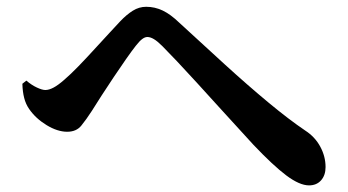

<svg xmlns="http://www.w3.org/2000/svg" viewBox="-20 -628 1040 574"><path d="M46.9 -377.6 58.8 -387Q74.1 -373.9 90.1 -366.4Q106.2 -358.9 115.5 -358.9Q126.5 -358.9 140.2 -366.2Q153.8 -373.4 171.9 -389.3Q191.1 -405.8 215 -430.4Q238.8 -455 263 -481.6Q287.2 -508.2 307.9 -530.4Q328.5 -552.7 339.3 -564.2Q358.4 -584.4 377.1 -596Q395.7 -607.7 417.1 -607.7Q442.9 -607.7 466.4 -596.5Q490 -585.2 515.8 -560.3Q584.9 -496.6 652.7 -434.8Q720.5 -373 782.4 -321.6Q844.3 -270.2 893.1 -237.3Q921.7 -218.8 937.5 -189.5Q953.3 -160.2 953.3 -128.6Q953.3 -104.1 939.9 -88.9Q926.5 -73.8 903.8 -73.8Q875.6 -73.8 835.8 -103.6Q796.1 -133.5 737.4 -195.4Q719.9 -214.9 692.1 -245Q664.3 -275.1 632.2 -310.6Q600.1 -346.1 568.3 -380.9Q536.6 -415.7 509.4 -444.5Q482.3 -473.2 465.3 -490.2Q450.6 -504.9 440 -511.1Q429.4 -517.4 420.6 -517.4Q413.3 -517.4 405.3 -511.4Q397.2 -505.5 385.9 -491Q373.9 -475.8 356.3 -450.6Q338.6 -425.4 319.5 -396.7Q300.4 -368 283.1 -341.4Q265.7 -314.7 254.4 -296.2Q238.3 -271.3 223.3 -252.7Q208.4 -234.1 180.9 -234.1Q151.8 -234.1 119 -254.1Q86.3 -274.2 67.2 -302.1Q57 -316.6 52.3 -335.2Q47.5 -353.7 46.9 -377.6Z"/></svg>

Font: Noto Serif TC
Style: Regular
Weight: 200
Designer: Ryoko NISHIZUKA 西塚涼子 (kana & ideographs); Frank Grießhammer (Latin, Greek & Cyrillic); Wenlong ZHANG 张文龙 (bopomofo); San
Foundry: Adobe
Version: Version 2.001;hotconv 1.1.0;makeotfexe 2.6.0